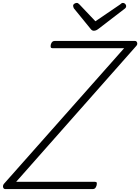

<svg xmlns="http://www.w3.org/2000/svg" viewBox="-70 -1298 962 1318"><path d="M-34 0Q-42 0 -46 -6Q-50 -12 -49.5 -20.5Q-49 -29 -43 -36L782 -967H291Q281 -967 278.5 -973.5Q276 -980 279 -993Q283 -1006 289.5 -1011.5Q296 -1017 306 -1017H856Q868 -1017 871.5 -1004.5Q875 -992 864 -981L41 -50H581Q592 -50 594 -44Q596 -38 593 -25Q589 -12 583 -6Q577 0 567 0ZM774 -1278Q783 -1278 789.5 -1271Q796 -1264 796 -1257Q796 -1251 794 -1247Q792 -1243 787 -1239L606 -1100Q597 -1093 589.5 -1090Q582 -1087 574 -1087Q567 -1087 561.5 -1090.5Q556 -1094 551 -1101L437 -1241Q435 -1246 433.5 -1250Q432 -1254 432 -1258Q432 -1267 440.5 -1272.5Q449 -1278 457 -1278Q463 -1278 466.5 -1275Q470 -1272 475 -1268L585 -1152L754 -1267Q760 -1273 764.5 -1275.5Q769 -1278 774 -1278Z"/></svg>

Font: Playwrite CO ExtraLight
Style: Regular
Weight: 250
Version: Version 1.002